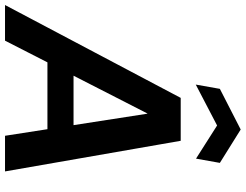

<svg xmlns="http://www.w3.org/2000/svg" viewBox="-153 -852 979 765"><g transform="rotate(90 336.5 -469.5)"><path d="M-26 0 344 -700H515L637 0H495L407 -567H406L116 0ZM108 -169 162 -273H531L547 -169ZM291 -760 308 -856 470 -939 603 -856 586 -761 454 -845Z"/></g></svg>

Font: DM Sans 28pt
Style: Bold Italic
Weight: 700
Italic angle: -10°
Version: Version 4.004;gftools[0.9.30]